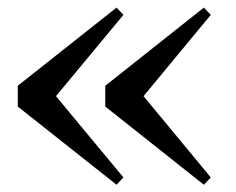

<svg xmlns="http://www.w3.org/2000/svg" viewBox="-20 -539 631 513"><path d="M291.4 -45.4 309.8 -64.9 102.2 -315V-249.2L309.8 -499.3L291.4 -518.7L27.5 -309.9V-254.3ZM524.7 -45.4 543.2 -64.9 336.3 -315V-249.2L543.2 -499.3L524.7 -518.7L261.3 -309.9V-254.3Z"/></svg>

Font: Source Han Serif TW VF
Style: Regular
Weight: 250
Designer: Ryoko NISHIZUKA 西塚涼子 (kana & ideographs); Frank Grießhammer (Latin, Greek & Cyrillic); Wenlong ZHANG 张文龙 (bopomofo); San
Foundry: Adobe
Version: Version 2.002;hotconv 1.1.0;makeotfexe 2.6.0